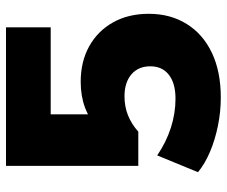

<svg xmlns="http://www.w3.org/2000/svg" viewBox="-78 -667 756 640"><g transform="rotate(-90 300.0 -347.0)"><path d="M295 11Q248 11 201 1.5Q154 -8 114 -25Q74 -42 46 -65L102 -201Q146 -171 194 -155.5Q242 -140 291 -140Q342 -140 370.5 -162Q399 -184 399 -224Q399 -264 372 -287Q345 -310 299 -310Q265 -310 236 -298.5Q207 -287 181 -264H67V-705H529V-556H239V-399H198Q222 -427 261 -441.5Q300 -456 347 -456Q415 -456 466 -427.5Q517 -399 545.5 -348Q574 -297 574 -229Q574 -157 540 -102.5Q506 -48 443.5 -18.5Q381 11 295 11Z"/></g></svg>

Font: Mulish ExtraLight Black
Style: Regular
Weight: 900
Version: Version 3.603